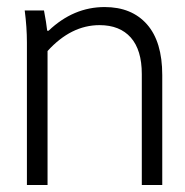

<svg xmlns="http://www.w3.org/2000/svg" viewBox="-20 -530 531 550"><path d="M57.1 0V-408.2Q57.1 -451.7 50.8 -500H106Q112.8 -464.4 115.2 -441.9H119.1Q190.4 -509.8 279.8 -509.8Q357.4 -509.8 401.1 -460.2Q444.8 -410.6 444.8 -314.9V0H386.2V-317.9Q386.2 -386.7 354.7 -422.4Q323.2 -458 265.1 -458Q183.6 -458 116.2 -383.8V0Z"/></svg>

Font: LT Hoop Light
Style: Regular
Weight: 300
Designer: Daniel Lyons
Foundry: LyonsType
Version: Version 1.000